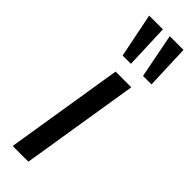

<svg xmlns="http://www.w3.org/2000/svg" viewBox="-254 -745 752 752"><g transform="rotate(45 122.0 -369.5)"><path d="M30 0 109 -491H196L117 0ZM197 -555 161 -739H237L244 -555ZM84 -555 47 -739H123L130 -555Z"/></g></svg>

Font: Nunito Sans 10pt Condensed Medium
Style: Italic
Weight: 500
Width: 3
Italic angle: -9°
Designer: Vernon Adams
Foundry: Vernon Adams
Version: Version 3.101;gftools[0.9.27]